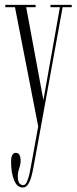

<svg xmlns="http://www.w3.org/2000/svg" viewBox="-20 -544 327 814"><path d="M77 251Q52.5 251 39.8 220.2Q27 189.5 27 142Q27 104 47 104Q58.5 104 63 113.8Q67.5 123.5 67.5 137Q67.5 152.5 61.5 169.5Q55.5 186.5 55.5 203Q55.5 224 62 232.5Q68.5 241 78 241Q87.5 241 94 226.8Q100.5 212.5 104.8 193.5Q109 174.5 111.5 159.5L142 -8L43.5 -513.5H2.5V-523.5H131V-513.5H91L164 -119.5L234 -513.5H194V-523.5H284V-513.5H245.5L151.5 3.5L122.5 161.5Q119 182 113.5 202.8Q108 223.5 99.2 237.2Q90.5 251 77 251Z"/></svg>

Font: Imbue 100pt ExtraLight
Style: Regular
Weight: 200
Designer: Tyler Finck
Foundry: Etcetera Type Company
Version: Version 1.102; ttfautohint (v1.8.3)